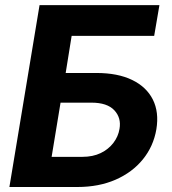

<svg xmlns="http://www.w3.org/2000/svg" viewBox="-20 -748 687 768"><path d="M17.6 0 138.2 -727.5H617.7L596.7 -604.5H266.6L242.7 -456.1H365.2Q451.2 -456.1 508.5 -428.2Q565.9 -400.4 591.3 -349.9Q616.7 -299.3 605.5 -231Q593.8 -162.6 551.5 -110.6Q509.3 -58.6 442.4 -29.3Q375.5 0 289.6 0ZM186.5 -120.6H309.1Q351.6 -120.6 382.8 -135.7Q414.1 -150.9 433.6 -176.5Q453.1 -202.1 458 -232.4Q465.8 -276.4 437.3 -306.9Q408.7 -337.4 345.7 -337.4H222.2Z"/></svg>

Font: Inter 20pt
Style: Bold Italic
Weight: 700
Italic angle: -9.3988°
Version: Version 4.001;git-66647c0bb